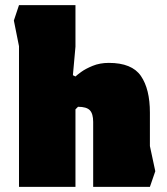

<svg xmlns="http://www.w3.org/2000/svg" viewBox="-20 -728 649 748"><path d="M54 0V-548L34 -648L54 -708H274V-546L264 -435L274 -430Q279 -435 296 -447.5Q313 -460 341 -471.5Q369 -483 404 -483Q494 -483 529 -432Q564 -381 564 -289V-159L585 -61L564 0H343V-253Q343 -285 330 -298.5Q317 -312 284 -312L274 -302V0Z"/></svg>

Font: Rowdies
Style: Bold
Weight: 700
Designer: Jaikishan Patel
Version: Version 1.000; ttfautohint (v1.8.3)